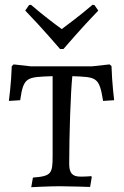

<svg xmlns="http://www.w3.org/2000/svg" viewBox="-20 -775 514 799"><path d="M230 -571H244C244 -571 320 -660 389 -731L373 -754L365 -755C315 -712 265 -675 237 -654C208 -675 160 -711 109 -755L101 -754L85 -731C154 -660 230 -571 230 -571ZM110 4C110 4 187 0 229 0C268 0 355 3 355 3L362 -39L359 -42C359 -42 342 -40 315 -40C281 -40 268 -55 268 -93C268 -216 274 -393 281 -458C381 -454 393 -456 409 -355L455 -358C455 -358 446 -430 444 -500L436 -507L363 -499H108L37 -507L29 -500C27 -431 17 -355 17 -355L64 -358C78 -456 91 -454 199 -458V-127C199 -52 194 -42 117 -36Z"/></svg>

Font: Alegreya SC
Style: Regular
Weight: 400
Designer: Juan Pablo del Peral
Foundry: Huerta Tipografica
Version: Version 2.007;PS 002.007;hotconv 1.0.88;makeotf.lib2.5.64775